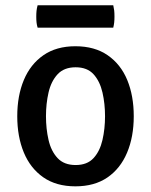

<svg xmlns="http://www.w3.org/2000/svg" viewBox="-20 -678 560 712"><path d="M476 -247Q476 -170.5 451.2 -111.8Q426.5 -53 378.5 -20Q330.5 13 259.5 13Q188.5 13 140.5 -20.5Q92.5 -54 68.2 -112.8Q44 -171.5 44 -247Q44 -323 68.5 -381.5Q93 -440 141 -473.2Q189 -506.5 259.5 -506.5Q331 -506.5 379.2 -473.2Q427.5 -440 451.8 -381.5Q476 -323 476 -247ZM150.5 -247Q150.5 -200.5 160 -159Q169.5 -117.5 193.5 -91.8Q217.5 -66 260.5 -66Q303.5 -66 327 -91.8Q350.5 -117.5 360 -159Q369.5 -200.5 369.5 -247Q369.5 -293.5 360 -335Q350.5 -376.5 327 -402.5Q303.5 -428.5 260.5 -428.5Q217.5 -428.5 193.5 -402.5Q169.5 -376.5 160 -335Q150.5 -293.5 150.5 -247ZM119.5 -575.5Q116.5 -585.5 115.5 -594.8Q114.5 -604 114.5 -616Q114.5 -628.5 115.5 -638Q116.5 -647.5 119.5 -658.5H400Q402.5 -647.5 403.5 -638.8Q404.5 -630 404.5 -616.5Q404.5 -604.5 403.5 -595Q402.5 -585.5 400 -575.5Z"/></svg>

Font: Signika Light
Style: Regular
Weight: 400
Version: Version 2.003;gftools[0.9.32]